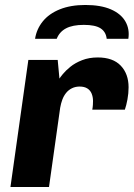

<svg xmlns="http://www.w3.org/2000/svg" viewBox="-20 -752 538 772"><path d="M22 0 94 -511H212L219 -436Q222 -441 233 -454.5Q244 -468 263 -483.5Q282 -499 310 -510Q338 -521 373 -521Q434 -521 465.5 -488Q497 -455 497 -401Q497 -377 492.5 -352.5Q488 -328 482 -311H351Q353 -321 353.5 -330.5Q354 -340 354 -346Q354 -362 348.5 -375.5Q343 -389 331 -396.5Q319 -404 300 -404Q283 -404 269 -397Q255 -390 245.5 -378Q236 -366 230.5 -351Q225 -336 222 -319L177 0ZM121 -596Q127 -635 152 -666Q177 -697 220.5 -714.5Q264 -732 323 -732Q385 -732 425.5 -714.5Q466 -697 484 -666Q502 -635 496 -596H409Q406 -624 384.5 -638Q363 -652 317 -652Q272 -652 245.5 -638Q219 -624 208 -596Z"/></svg>

Font: Chivo Medium
Style: Bold Italic
Weight: 700
Italic angle: -8.05°
Version: Version 2.002